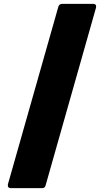

<svg xmlns="http://www.w3.org/2000/svg" viewBox="-20 -810 538 994"><path d="M37 164H197C207 164 214 160 216 150L477 -770C480 -782 475 -790 462 -790H302C292 -790 285 -785 282 -775L21 144C19 156 23 164 37 164Z"/></svg>

Font: LINE Seed JP App_OTF ExtraBold
Style: Regular
Weight: 800
Designer: LINE & Fontrix & Fontworks
Version: Version 1.013